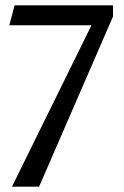

<svg xmlns="http://www.w3.org/2000/svg" viewBox="-20 -517 465 722"><path d="M35 -497H405V-455L127 185H25L324 -422H15Z"/></svg>

Font: Rosario Light
Style: Regular
Weight: 300
Designer: Hector Gatti
Foundry: Omnibus Type
Version: Version 1.101; ttfautohint (v1.8.1.43-b0c9)